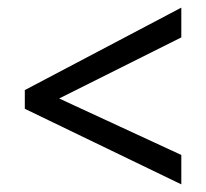

<svg xmlns="http://www.w3.org/2000/svg" viewBox="-20 -574 540 503"><path d="M45 -289 455 -91V-168L135 -316L455 -476V-554L45 -338Z"/></svg>

Font: Noto Sans Gurmukhi SemiCondensed
Style: Regular
Weight: 400
Width: 4
Designer: Jelle Bosma - Monotype Design Team
Foundry: Monotype Imaging Inc.
Version: Version 2.004